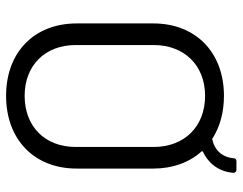

<svg xmlns="http://www.w3.org/2000/svg" viewBox="-103 -686 797 631"><g transform="rotate(90 295.5 -370.5)"><path d="M538 -749H510C504 -749 500 -746 500 -739C496 -698 469 -676 439 -670C437 -669 435 -669 434 -671C396 -695 349 -708 295 -708C152 -708 57 -615 57 -476V-224C57 -84 152 8 295 8C438 8 534 -84 534 -224V-476C534 -539 514 -594 478 -634C476 -636 477 -638 479 -639C515 -656 544 -689 548 -739C548 -745 544 -749 538 -749ZM463 -221C463 -120 396 -53 295 -53C195 -53 128 -120 128 -221V-477C128 -578 195 -646 295 -646C396 -646 463 -578 463 -477Z"/></g></svg>

Font: Elastic
Style: elastic
Weight: 400
Designer: Jeremy Tribby
Foundry: Tribby Type
Version: Version 1.422;hotconv 1.0.109;makeotfexe 2.5.65596